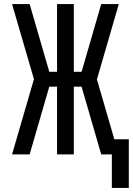

<svg xmlns="http://www.w3.org/2000/svg" viewBox="-20 -755 650 939"><path d="M527 164V0H475L379 -331H341V0H259V-331H221L125 0H39L146 -368L39 -735H125L221 -404H259V-735H341V-404H379L475 -735H561L454 -367L539 -74H610V164Z"/></svg>

Font: Nova
Style: Regular
Weight: 400
Monospace: yes
Designer: Belleve Invis
Foundry: Belleve Invis
Version: Version 24.1.4; ttfautohint (v1.8.4)